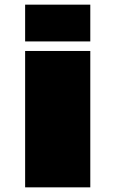

<svg xmlns="http://www.w3.org/2000/svg" viewBox="-20 -805 514 825"><path d="M88 0H368V-586H88ZM88 -785V-627H368V-785Z"/></svg>

Font: Anybody ExtraExpanded Black
Style: Regular
Weight: 900
Width: 8
Version: Version 1.113;gftools[0.9.25]